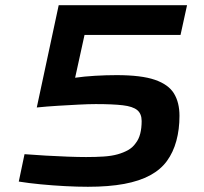

<svg xmlns="http://www.w3.org/2000/svg" viewBox="-20 -708 782 736"><path d="M317 8Q277 8 229.5 5.5Q182 3 135.5 -1.5Q89 -6 52 -12L74 -117Q112 -114 155.5 -111.5Q199 -109 240 -107.5Q281 -106 310 -106Q347 -106 377.5 -108Q408 -110 431 -116.5Q454 -123 471.5 -133Q489 -143 500 -159Q512 -174 517.5 -195.5Q523 -217 523 -244Q523 -272 506 -286Q489 -300 450.5 -304.5Q412 -309 347 -309Q320 -309 281.5 -307Q243 -305 201.5 -302.5Q160 -300 121 -296L205 -688H697L672 -574H304L268 -410Q302 -415 344.5 -417.5Q387 -420 427 -420Q522 -420 574 -402Q626 -384 647 -349.5Q668 -315 668 -264Q668 -238 665 -214Q662 -190 656 -168Q644 -124 620 -91Q596 -58 555.5 -36Q515 -14 456 -3Q397 8 317 8Z"/></svg>

Font: Saira Expanded SemiBold
Style: Italic
Weight: 600
Width: 7
Italic angle: -12°
Designer: Hector Gatti with collaboration of the Omnibus-Type team
Foundry: Omnibus-Type
Version: Version 1.101